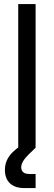

<svg xmlns="http://www.w3.org/2000/svg" viewBox="-20 -748 272 972"><path d="M160.2 0H72.3V-727.5H160.2ZM102.5 204.1Q56.6 204.1 30.8 180.4Q4.9 156.7 4.9 112.3Q4.9 71.3 30 38.3Q55.2 5.4 113.3 -27.8L160.2 0Q118.2 38.6 102.8 59.3Q87.4 80.1 87.4 98.6Q87.4 115.2 97.7 124Q107.9 132.8 129.9 132.8H160.2V204.1Z"/></svg>

Font: Intratopia Thin
Style: Regular
Weight: 100
Designer: Rasmus Andersson
Foundry: rsms
Version: Version 3.000;Glyphs 3.2.3 (3260)